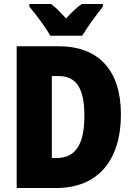

<svg xmlns="http://www.w3.org/2000/svg" viewBox="-20 -947 671 967"><path d="M233 -767H394C418 -808 468 -876 498 -913V-927H392C367 -910 342 -886 313 -854C284 -885 262 -909 237 -927H128V-913C158 -879 213 -805 233 -767ZM589 -372C589 -593 476 -714 276 -714H64V0H263C466 0 589 -131 589 -372ZM405 -365C405 -219 361 -151 263 -151H241V-564H274C362 -564 405 -506 405 -365Z"/></svg>

Font: Noto Sans Khmer Condensed Black
Style: Regular
Weight: 900
Width: 3
Designer: Danh Hong and the Monotype Design Team
Foundry: Monotype Imaging Inc.
Version: Version 2.004